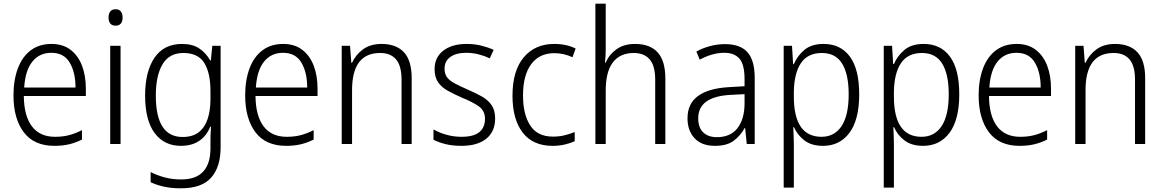

<svg xmlns="http://www.w3.org/2000/svg" viewBox="-20 -846 6300 1040"><path d="M259 -608Q321 -608 362.5 -576Q404 -544 424.5 -489.5Q445 -435 445 -366V-326H109Q110 -218 153 -161.5Q196 -105 278 -105Q319 -105 352.5 -113.5Q386 -122 424 -141V-90Q390 -73 354.5 -64.5Q319 -56 275 -56Q164 -56 108.5 -130Q53 -204 53 -329Q53 -412 76.5 -475Q100 -538 146 -573Q192 -608 259 -608ZM258 -560Q194 -560 155.5 -512.5Q117 -465 111 -372H389Q389 -454 357.5 -507Q326 -560 258 -560Z M606 -796Q625 -796 634.5 -784Q644 -772 644 -752Q644 -707 606 -707Q568 -707 568 -752Q568 -772 577.5 -784Q587 -796 606 -796ZM633 -598V-66H577V-598Z M966 -608Q1023 -608 1059.5 -583.5Q1096 -559 1119 -518H1122L1130 -598H1175V-48Q1175 58 1124 116Q1073 174 960 174Q910 174 870 165.5Q830 157 796 141V86Q831 104 872.5 115Q914 126 961 126Q1042 126 1081 83Q1120 40 1120 -42V-74Q1120 -94 1120.5 -115.5Q1121 -137 1123 -160H1119Q1099 -110 1059 -83Q1019 -56 960 -56Q869 -56 817.5 -125.5Q766 -195 766 -328Q766 -459 817 -533.5Q868 -608 966 -608ZM973 -559Q897 -559 860.5 -498Q824 -437 824 -328Q824 -104 969 -104Q1025 -104 1058 -131Q1091 -158 1105.5 -204Q1120 -250 1120 -307V-353Q1120 -451 1086.5 -505Q1053 -559 973 -559Z M1514 -608Q1576 -608 1617.5 -576Q1659 -544 1679.5 -489.5Q1700 -435 1700 -366V-326H1364Q1365 -218 1408 -161.5Q1451 -105 1533 -105Q1574 -105 1607.5 -113.5Q1641 -122 1679 -141V-90Q1645 -73 1609.5 -64.5Q1574 -56 1530 -56Q1419 -56 1363.5 -130Q1308 -204 1308 -329Q1308 -412 1331.5 -475Q1355 -538 1401 -573Q1447 -608 1514 -608ZM1513 -560Q1449 -560 1410.5 -512.5Q1372 -465 1366 -372H1644Q1644 -454 1612.5 -507Q1581 -560 1513 -560Z M2047 -608Q2126 -608 2168 -563Q2210 -518 2210 -422V-66H2155V-415Q2155 -489 2125.5 -524Q2096 -559 2039 -559Q1887 -559 1887 -358V-66H1831V-598H1876L1883 -506H1887Q1906 -549 1946 -578.5Q1986 -608 2047 -608Z M2662 -204Q2662 -134 2614.5 -95Q2567 -56 2479 -56Q2431 -56 2393 -65.5Q2355 -75 2328 -89V-145Q2359 -127 2398.5 -116Q2438 -105 2480 -105Q2546 -105 2576.5 -130.5Q2607 -156 2607 -202Q2607 -245 2575.5 -268.5Q2544 -292 2482 -317Q2439 -336 2405.5 -354.5Q2372 -373 2353 -400.5Q2334 -428 2334 -472Q2334 -535 2381 -571.5Q2428 -608 2508 -608Q2550 -608 2586.5 -599Q2623 -590 2654 -576L2633 -530Q2606 -543 2573 -551.5Q2540 -560 2506 -560Q2451 -560 2419.5 -537.5Q2388 -515 2388 -474Q2388 -444 2402.5 -426Q2417 -408 2444.5 -393.5Q2472 -379 2513 -361Q2555 -343 2589 -324Q2623 -305 2642.5 -277Q2662 -249 2662 -204Z M2973 -56Q2867 -56 2811.5 -127.5Q2756 -199 2756 -328Q2756 -463 2817 -535.5Q2878 -608 2982 -608Q3016 -608 3045.5 -601.5Q3075 -595 3098 -583L3081 -536Q3033 -558 2983 -558Q2901 -558 2857 -498Q2813 -438 2813 -329Q2813 -227 2852 -166.5Q2891 -106 2975 -106Q3008 -106 3037.5 -113Q3067 -120 3093 -131V-81Q3069 -70 3038.5 -63Q3008 -56 2973 -56Z M3261 -583Q3261 -562 3260 -544Q3259 -526 3257 -507H3261Q3279 -550 3319 -579Q3359 -608 3420 -608Q3501 -608 3542.5 -562Q3584 -516 3584 -420V-66H3529V-414Q3529 -490 3499 -524.5Q3469 -559 3413 -559Q3339 -559 3300 -508.5Q3261 -458 3261 -355V-66H3205V-826H3261Z M3907 -607Q3990 -607 4029 -563Q4068 -519 4068 -424V-66H4025L4016 -153H4014Q3990 -110 3953.5 -83Q3917 -56 3852 -56Q3781 -56 3742.5 -97Q3704 -138 3704 -205Q3704 -285 3761.5 -326.5Q3819 -368 3929 -374L4013 -379V-418Q4013 -496 3985.5 -528Q3958 -560 3903 -560Q3870 -560 3837 -550.5Q3804 -541 3770 -523L3752 -567Q3785 -585 3825 -596Q3865 -607 3907 -607ZM3935 -332Q3762 -322 3762 -205Q3762 -155 3789 -129Q3816 -103 3863 -103Q3936 -103 3974 -151Q4012 -199 4013 -283V-336Z M4441 -608Q4533 -608 4583.5 -539.5Q4634 -471 4634 -335Q4634 -198 4581.5 -127Q4529 -56 4438 -56Q4375 -56 4336.5 -86Q4298 -116 4281 -157H4277Q4278 -135 4279 -110Q4280 -85 4280 -62V170H4225V-598H4270L4276 -499H4280Q4299 -544 4337.5 -576Q4376 -608 4441 -608ZM4432 -559Q4355 -559 4318 -503.5Q4281 -448 4280 -346V-323Q4280 -105 4430 -105Q4500 -105 4538.5 -163Q4577 -221 4577 -335Q4577 -444 4541.5 -501.5Q4506 -559 4432 -559Z M4983 -608Q5075 -608 5125.5 -539.5Q5176 -471 5176 -335Q5176 -198 5123.5 -127Q5071 -56 4980 -56Q4917 -56 4878.5 -86Q4840 -116 4823 -157H4819Q4820 -135 4821 -110Q4822 -85 4822 -62V170H4767V-598H4812L4818 -499H4822Q4841 -544 4879.5 -576Q4918 -608 4983 -608ZM4974 -559Q4897 -559 4860 -503.5Q4823 -448 4822 -346V-323Q4822 -105 4972 -105Q5042 -105 5080.5 -163Q5119 -221 5119 -335Q5119 -444 5083.5 -501.5Q5048 -559 4974 -559Z M5487 -608Q5549 -608 5590.5 -576Q5632 -544 5652.5 -489.5Q5673 -435 5673 -366V-326H5337Q5338 -218 5381 -161.5Q5424 -105 5506 -105Q5547 -105 5580.5 -113.5Q5614 -122 5652 -141V-90Q5618 -73 5582.5 -64.5Q5547 -56 5503 -56Q5392 -56 5336.5 -130Q5281 -204 5281 -329Q5281 -412 5304.5 -475Q5328 -538 5374 -573Q5420 -608 5487 -608ZM5486 -560Q5422 -560 5383.5 -512.5Q5345 -465 5339 -372H5617Q5617 -454 5585.5 -507Q5554 -560 5486 -560Z M6020 -608Q6099 -608 6141 -563Q6183 -518 6183 -422V-66H6128V-415Q6128 -489 6098.5 -524Q6069 -559 6012 -559Q5860 -559 5860 -358V-66H5804V-598H5849L5856 -506H5860Q5879 -549 5919 -578.5Q5959 -608 6020 -608Z"/></svg>

Font: Noto Sans Malayalam UI SemiCondensed Light
Style: Regular
Weight: 300
Width: 4
Designer: Jelle Bosma - Monotype Design Team
Foundry: Monotype Imaging Inc.
Version: Version 2.104; ttfautohint (v1.8.4.7-5d5b)